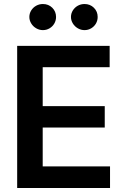

<svg xmlns="http://www.w3.org/2000/svg" viewBox="-20 -935 622 955"><path d="M65.4 -707H525.4V-600.6H192.4V-407.2H501V-300.8H192.4V-107.4H527.3V0H65.4ZM126 -850.6Q126 -868.2 135.3 -883.1Q144.5 -897.9 159.9 -906.5Q175.3 -915 193.4 -915Q221.2 -915 240 -896.5Q258.8 -877.9 258.8 -850.6Q258.8 -833 250.2 -818.1Q241.7 -803.2 226.6 -794.2Q211.4 -785.2 193.4 -785.2Q175.8 -785.2 160.2 -794.2Q144.5 -803.2 135.3 -818.4Q126 -833.5 126 -850.6ZM333 -850.6Q333 -868.2 342.3 -883.1Q351.6 -897.9 366.9 -906.5Q382.3 -915 400.4 -915Q428.2 -915 447 -896.5Q465.8 -877.9 465.8 -850.6Q465.8 -833 457.3 -818.1Q448.7 -803.2 433.6 -794.2Q418.5 -785.2 400.4 -785.2Q382.8 -785.2 367.2 -794.2Q351.6 -803.2 342.3 -818.4Q333 -833.5 333 -850.6Z"/></svg>

Font: Pretendard SemiBold
Style: Regular
Weight: 600
Designer: Base glyphs from Inter by Rasmus Andersson; Hangeul glyphs from Noto Sans CJK(Source Han Sans) by Jang Soo-young and Kan
Foundry: Kil Hyung-jin
Version: Version 1.309